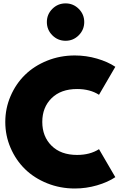

<svg xmlns="http://www.w3.org/2000/svg" viewBox="-20 -1088 695 1123"><path d="M417.7 -763.6Q484.1 -763.6 547.3 -745.2Q610.5 -726.8 654.5 -697.3L559.1 -533.6Q506.4 -567.3 430.9 -567.3Q335.9 -567.3 281.6 -513.6Q227.3 -460 227.3 -375Q227.3 -289.5 281.6 -235.7Q335.9 -181.8 430.9 -181.8Q506.4 -181.8 559.1 -215.5L654.5 -51.8Q610.5 -22.3 547.3 -3.9Q484.1 14.5 417.7 14.5Q331.4 14.5 255.5 -16.1Q179.5 -46.8 126.1 -99.1Q72.7 -151.4 41.8 -223.2Q10.9 -295 10.9 -374.5Q10.9 -454.1 41.8 -525.9Q72.7 -597.7 126.1 -650Q179.5 -702.3 255.5 -733Q331.4 -763.6 417.7 -763.6ZM363.6 -849.5Q318.2 -849.5 286.1 -881.6Q254.1 -913.6 254.1 -959.1Q254.1 -1004.1 286.1 -1036.1Q318.2 -1068.2 363.6 -1068.2Q408.6 -1068.2 440.7 -1036.1Q472.7 -1004.1 472.7 -959.1Q472.7 -914.1 440.7 -881.8Q408.6 -849.5 363.6 -849.5Z"/></svg>

Font: Spartan MB Black
Style: Regular
Weight: 900
Designer: Matt Bailey, Mirko Velimirovic
Foundry: Matt Bailey
Version: Version 1.005